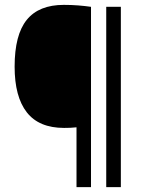

<svg xmlns="http://www.w3.org/2000/svg" viewBox="-20 -768 588 788"><path d="M294 0V-245.5Q280 -244 268.5 -243.5Q257 -243 243 -243Q140 -243 90 -307Q40 -371 40 -494.5Q40 -625 89.8 -686.5Q139.5 -748 242 -748Q272 -748 300.5 -745.8Q329 -743.5 353.5 -740V0ZM416 0V-740H476V0Z"/></svg>

Font: Encode Sans Condensed Condensed
Style: Regular
Weight: 400
Width: 3
Designer: Multiple Designers
Foundry: Impallari Type
Version: Version 3.000; ttfautohint (v1.8.3) -l 8 -r 50 -G 200 -x 14 